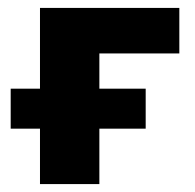

<svg xmlns="http://www.w3.org/2000/svg" viewBox="-20 -465 492 485"><path d="M81 0V-140H7V-241H81V-445H433V-330H231V-241H348V-140H231V0Z"/></svg>

Font: Nunito Sans 12pt ExtraLight
Style: Weight 830 Width 84 Optical size 12.0 YTLC 445
Weight: 830
Width: 4
Designer: Vernon Adams
Foundry: Vernon Adams
Version: Version 3.101;gftools[0.9.27]